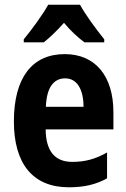

<svg xmlns="http://www.w3.org/2000/svg" viewBox="-20 -786 537 816"><path d="M320 -766H185C163 -726 113 -657 81 -619V-606H166C190 -625 221 -654 252 -689C281 -654 312 -626 339 -606H423V-619C387 -664 344 -722 320 -766ZM255 -556C117 -556 39 -456 39 -270C39 -92 118 10 273 10C338 10 388 -2 435 -28V-138C384 -109 340 -98 287 -98C213 -98 175 -144 174 -236H462V-309C462 -462 386 -556 255 -556ZM257 -453C308 -453 335 -405 335 -332H175C178 -417 210 -453 257 -453Z"/></svg>

Font: Noto Sans Arabic UI Cn
Style: Bold
Weight: 700
Width: 3
Designer: Monotype Design Team, Nadine Chahine and Nizar Qandah
Foundry: Monotype Imaging Inc.
Version: Version 2.010